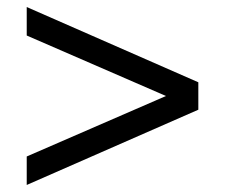

<svg xmlns="http://www.w3.org/2000/svg" viewBox="-20 -558 640 546"><path d="M56 -538 544 -324V-246L56 -32V-113L452 -285L56 -457Z"/></svg>

Font: wassup Sans
Style: Medium
Weight: 600
Version: Version 2.001